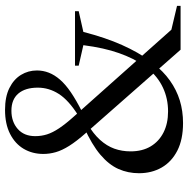

<svg xmlns="http://www.w3.org/2000/svg" viewBox="-12 -744 765 782"><g transform="rotate(-90 371.0 -352.5)"><path d="M308 -401.5 258.5 -379.5Q217.5 -355.5 192.8 -328Q168 -300.5 157 -269.8Q146 -239 146 -203.5Q146 -156 166.2 -122Q186.5 -88 223 -69.5Q259.5 -51 308.5 -51Q361 -51 405.5 -71.8Q450 -92.5 485 -135L497 -152Q525 -191 546.2 -251Q567.5 -311 578.5 -396L495 -415V-430H717V-415L632.5 -396Q609 -305 579.2 -238.5Q549.5 -172 515 -125.5L504.5 -112Q472.5 -70.5 434.5 -43.5Q396.5 -16.5 353.5 -3.2Q310.5 10 261.5 10Q194.5 10 149 -13.2Q103.5 -36.5 80.2 -77Q57 -117.5 57 -169.5Q57 -214 74.2 -253Q91.5 -292 132.5 -326.8Q173.5 -361.5 244.5 -393.5L291 -416Q354 -455.5 379.8 -495.8Q405.5 -536 405.5 -581.5Q405.5 -632.5 381.5 -660.8Q357.5 -689 311.5 -689Q266.5 -689 237.2 -663.2Q208 -637.5 208 -592Q208 -567 215.2 -544Q222.5 -521 240 -494.8Q257.5 -468.5 288 -434.5L641.5 -37.5L738.5 -14.5V0H560L221 -385.5Q187 -424 168.5 -453.5Q150 -483 142.8 -508.2Q135.5 -533.5 135.5 -559Q135.5 -603.5 156.2 -638.8Q177 -674 217.2 -694.5Q257.5 -715 315 -715Q368.5 -715 404 -697.2Q439.5 -679.5 457.5 -650Q475.5 -620.5 475.5 -585Q475.5 -560 466.5 -536.8Q457.5 -513.5 438.2 -491.2Q419 -469 386.8 -447Q354.5 -425 308 -401.5Z"/></g></svg>

Font: Newsreader 60pt
Style: Regular
Weight: 400
Designer: Hugues Gentile
Foundry: Production Type
Version: Version 1.003